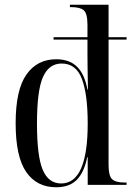

<svg xmlns="http://www.w3.org/2000/svg" viewBox="-20 -780 569 810"><path d="M217 10Q135 10 90.5 -54.5Q46 -119 46 -260Q46 -401 91.5 -465.5Q137 -530 217 -530Q273 -530 305 -498.5Q337 -467 349 -402H351Q350 -450 349.5 -491.5Q349 -533 349 -550V-613H206V-623H349V-675Q349 -723 333.5 -736.5Q318 -750 280 -750H275V-760H438V-623H514V-613H438V-84Q438 -39 452.5 -24.5Q467 -10 505 -10H514V0H350V-117H348Q335 -53 304 -21.5Q273 10 217 10ZM238 -6Q350 -6 350 -259Q350 -382 325.5 -447Q301 -512 240 -512Q187 -512 161.5 -455.5Q136 -399 136 -259Q136 -120 160.5 -63Q185 -6 238 -6Z"/></svg>

Font: Noto Serif Display Condensed
Style: Regular
Weight: 400
Width: 3
Designer: Monotype Design Team
Foundry: Monotype Imaging Inc.
Version: Version 2.009